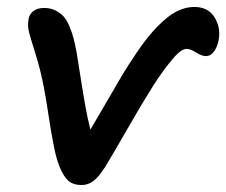

<svg xmlns="http://www.w3.org/2000/svg" viewBox="-20 -486 656 557"><path d="M216.8 50.8Q193.4 50.8 179.4 39.3Q165.5 27.8 153.8 0Q144.5 -21 137 -57.9Q129.4 -94.7 121.1 -149.7Q112.8 -204.6 107.9 -229Q97.7 -283.2 83.7 -327.4Q69.8 -371.6 64.5 -391.4Q59.1 -411.1 63 -431.2Q65.4 -445.3 77.1 -454.1Q88.9 -462.9 107.9 -462.9Q126.5 -462.9 141.1 -455.6Q155.8 -448.2 165.3 -437.3Q174.8 -426.3 182.1 -408.2Q189.5 -390.1 193.6 -374Q197.8 -357.9 202.1 -335Q206.1 -312.5 213.1 -265.9Q220.2 -219.2 227.3 -179.9Q234.4 -140.6 242.2 -109.9Q258.8 -137.7 289.1 -190.2Q319.3 -242.7 335.9 -270.3Q352.5 -297.9 376.5 -333.3Q400.4 -368.7 421.9 -393.1Q455.6 -431.2 484.6 -448.5Q513.7 -465.8 543.9 -465.8Q584.5 -465.8 603 -434.8Q621.6 -403.8 613.8 -367.2Q609.9 -348.6 600.3 -335.9Q590.8 -323.2 577.1 -323.2Q565.9 -323.2 549.1 -333.7Q532.2 -344.2 522 -344.2Q504.9 -344.2 481.9 -315.9Q454.1 -284.2 422.6 -234.4Q391.1 -184.6 349.4 -111.6Q307.6 -38.6 285.2 -2Q266.1 27.8 250.7 39.3Q235.4 50.8 216.8 50.8Z"/></svg>

Font: Shantell Sans Bouncy
Style: Italic
Weight: 500
Italic angle: -11.31°
Designer: Stephen Nixon, Anya Danilova, Shantell Martin
Foundry: Arrow Type
Version: Version 1.006;[9816181b4]